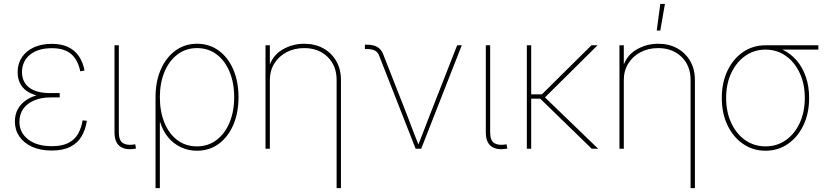

<svg xmlns="http://www.w3.org/2000/svg" viewBox="-20 -770 4275 994"><path d="M248 9.3Q188.5 9.3 145.8 -10.3Q103 -29.8 80.1 -63.5Q57.1 -97.2 57.1 -140.6Q57.1 -176.3 71.5 -203.4Q85.9 -230.5 112.1 -249.3Q138.2 -268.1 174.1 -277.8Q210 -287.6 252.9 -287.6H289.1V-265.6H239.7Q194.8 -265.6 158.4 -250.7Q122.1 -235.8 101.3 -207.8Q80.6 -179.7 80.6 -139.2Q80.6 -83.5 125.7 -48.3Q170.9 -13.2 248 -13.2Q300.3 -13.2 333 -29.5Q365.7 -45.9 383.3 -75.9Q400.9 -106 407.7 -147L429.7 -144.5Q422.9 -98.6 402.3 -64Q381.8 -29.3 344 -10Q306.2 9.3 248 9.3ZM251.5 -266.1Q207.5 -266.1 173.8 -274.7Q140.1 -283.2 117.4 -299.6Q94.7 -315.9 83 -340.3Q71.3 -364.7 71.3 -396.5Q71.3 -440.4 93.3 -473.4Q115.2 -506.3 155 -524.7Q194.8 -543 248.5 -543Q297.4 -543 331.8 -526.9Q366.2 -510.7 387.7 -480Q409.2 -449.2 417.5 -404.8L395.5 -400.9Q383.3 -460.9 347.9 -490.7Q312.5 -520.5 248.5 -520.5Q177.2 -520.5 136 -487.3Q94.7 -454.1 93.8 -397.9Q93.8 -345.2 131.1 -316.7Q168.5 -288.1 239.7 -288.1H289.1V-266.1Z M674.8 0.5Q627.9 7.8 600.3 -12.9Q572.8 -33.7 572.8 -85.4V-535.6H595.2V-85.4Q595.2 -42.5 616.2 -29.3Q637.2 -16.1 674.3 -22Q676.8 -22.9 677 -22.7Q677.2 -22.5 680.2 -22.9L684.1 -1Q681.6 -0.5 679.4 -0.2Q677.2 0 674.8 0.5Z M785.2 204.1V-267.1Q785.2 -347.7 812.3 -409.9Q839.4 -472.2 887.9 -507.8Q936.5 -543.5 1000 -543.5Q1064.5 -543.5 1112.8 -507.8Q1161.1 -472.2 1188 -409.7Q1214.8 -347.2 1214.8 -267.1Q1214.8 -186.5 1188 -123.8Q1161.1 -61 1112.5 -25.4Q1064 10.3 999.5 10.3Q954.1 10.3 915.8 -8.1Q877.4 -26.4 850.1 -59.6Q822.8 -92.8 809.6 -136.7H807.6V204.1ZM999.5 -12.2Q1057.1 -12.2 1100.6 -44.9Q1144 -77.6 1168.2 -135.3Q1192.4 -192.9 1192.4 -267.1Q1192.4 -340.8 1168.5 -398.4Q1144.5 -456.1 1101.3 -488.5Q1058.1 -521 1000 -521Q941.9 -521 898.7 -488Q855.5 -455.1 831.5 -397.7Q807.6 -340.3 807.6 -267.1Q807.6 -192.9 831.1 -135.3Q854.5 -77.6 897.7 -44.9Q940.9 -12.2 999.5 -12.2Z M1377 -356V0H1354.5V-535.6H1377V-418.5H1371.1Q1388.7 -481 1440.7 -512.2Q1492.7 -543.5 1554.7 -543.5Q1610.8 -543.5 1653.6 -519.8Q1696.3 -496.1 1720.7 -454.1Q1745.1 -412.1 1745.1 -356V204.1H1722.7V-356Q1722.7 -430.2 1675.8 -475.6Q1628.9 -521 1554.7 -521Q1503.9 -521 1463.6 -499.8Q1423.3 -478.5 1400.1 -441.2Q1377 -403.8 1377 -356Z M2131.8 0 1941.9 -484.4Q1934.6 -501.5 1919.4 -508.8Q1904.3 -516.1 1880.9 -516.1H1869.1V-538.6H1880.9Q1913.1 -538.6 1933.6 -526.6Q1954.1 -514.6 1963.4 -490.2L2091.3 -164.1Q2105.5 -127 2119.6 -89.4Q2133.8 -51.8 2148.9 -14.6H2143.1Q2158.2 -51.8 2172.4 -89.4Q2186.5 -127 2201.2 -164.1L2346.7 -535.6H2370.6L2160.6 0Z M2597.2 0.5Q2550.3 7.8 2522.7 -12.9Q2495.1 -33.7 2495.1 -85.4V-535.6H2517.6V-85.4Q2517.6 -42.5 2538.6 -29.3Q2559.6 -16.1 2596.7 -22Q2599.1 -22.9 2599.4 -22.7Q2599.6 -22.5 2602.5 -22.9L2606.4 -1Q2604 -0.5 2601.8 -0.2Q2599.6 0 2597.2 0.5Z M2730 -535.6V0H2707.5V-535.6ZM3073.7 -535.6 2794.9 -259.3H2715.3V-281.7H2785.6L3042 -535.6ZM3043.5 0 2768.6 -267.1 2794.9 -272 3076.7 0Z M3209.5 -356V0H3187V-535.6H3209.5V-418.5H3203.6Q3221.2 -481 3273.2 -512.2Q3325.2 -543.5 3387.2 -543.5Q3443.4 -543.5 3486.1 -519.8Q3528.8 -496.1 3553.2 -454.1Q3577.6 -412.1 3577.6 -356V204.1H3555.2V-356Q3555.2 -430.2 3508.3 -475.6Q3461.4 -521 3387.2 -521Q3336.4 -521 3296.1 -499.8Q3255.9 -478.5 3232.7 -441.2Q3209.5 -403.8 3209.5 -356ZM3379.9 -611.8 3398.4 -749.5H3422.4L3398.4 -611.8Z M3943.4 10.3Q3877.9 10.3 3826.7 -25.1Q3775.4 -60.5 3746.1 -122.1Q3716.8 -183.6 3716.8 -263.2Q3716.8 -342.3 3746.1 -403.8Q3775.4 -465.3 3826.7 -500.5Q3877.9 -535.6 3943.4 -535.6H4216.8V-513.2H4000H3943.4Q3884.8 -513.2 3838.6 -481Q3792.5 -448.7 3765.9 -392.3Q3739.3 -335.9 3739.3 -263.2Q3739.3 -189.9 3765.9 -133.1Q3792.5 -76.2 3838.6 -44.2Q3884.8 -12.2 3943.4 -12.2Q4002 -12.2 4047.9 -44.2Q4093.8 -76.2 4120.1 -133.1Q4146.5 -189.9 4146.5 -263.2Q4146.5 -335.9 4119.9 -392.6Q4093.3 -449.2 4047.4 -481.2Q4001.5 -513.2 3943.4 -513.2V-531.7Q3991.7 -531.7 4032.7 -512.2Q4073.7 -492.7 4104.5 -456.8Q4135.3 -420.9 4152.1 -371.6Q4168.9 -322.3 4168.9 -263.2Q4168.9 -183.6 4139.6 -122.1Q4110.4 -60.5 4059.3 -25.1Q4008.3 10.3 3943.4 10.3Z"/></svg>

Font: Inter 20pt Thin
Style: Regular
Weight: 250
Version: Version 4.001;git-66647c0bb